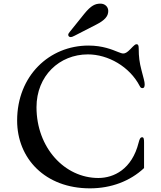

<svg xmlns="http://www.w3.org/2000/svg" viewBox="-20 -1009 873 1040"><path d="M72.8 -356C72.8 -150.4 224.6 11.2 467.3 11.2C582.5 11.2 685.5 -28.3 760.3 -98.6V-236.8C760.3 -253.9 759.3 -265.6 750 -265.6C739.3 -265.6 735.4 -253.4 731 -236.8C694.8 -91.8 596.2 -44.9 512.7 -44.9C329.6 -44.9 177.7 -209.5 177.7 -428.2C177.7 -598.1 301.8 -714.4 456.1 -714.4C565.4 -714.4 682.1 -648.4 736.8 -543C741.2 -534.2 745.1 -531.7 752 -531.7C759.3 -531.7 763.7 -537.1 763.7 -552.2C763.7 -566.9 756.8 -587.9 746.6 -627.9C735.4 -670.4 731.4 -701.7 731.4 -745.6C731.4 -763.7 728 -769.5 719.2 -769.5C713.4 -769.5 708 -765.6 685.1 -741.7C668.5 -724.6 657.7 -719.2 647.5 -719.2C640.6 -719.2 631.3 -722.7 619.1 -727.5C587.4 -740.2 536.1 -762.2 459 -762.2C248 -762.2 72.8 -599.1 72.8 -356ZM362.8 -808.1C367.7 -808.1 372.6 -809.6 383.8 -815.4L500 -875C547.9 -899.4 566.4 -920.9 566.4 -949.7C566.4 -973.1 547.4 -989.3 524.4 -989.3C496.1 -989.3 473.6 -980 436 -933.6L357.9 -836.4C352.1 -829.6 349.6 -825.2 349.6 -820.3C349.6 -814.9 353.5 -808.1 362.8 -808.1Z"/></svg>

Font: Stoke
Style: Light
Weight: 300
Designer: Nicole Fally
Foundry: Nicole Fally
Version: Version 1.001